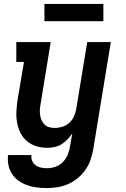

<svg xmlns="http://www.w3.org/2000/svg" viewBox="-20 -744 640 977"><path d="M220 213Q194 213 168 210Q142 207 118.5 198.5Q95 190 75 176Q55 162 41.5 141.5Q28 121 23 96Q18 71 21 45H140Q138 61 144 75Q150 89 162 97.5Q174 106 189 109Q204 112 220 112Q241 112 262.5 104.5Q284 97 300 80.5Q316 64 324.5 43.5Q333 23 336 2L348 -65Q337 -49 323 -34.5Q309 -20 292 -9.5Q275 1 256 4.5Q237 8 219 8Q190 8 163.5 -0.5Q137 -9 116.5 -26.5Q96 -44 84 -68Q72 -92 67 -119.5Q62 -147 63.5 -175.5Q65 -204 69 -233L102 -429H63V-530H238L187 -217Q184 -202 183 -187.5Q182 -173 184 -159Q186 -145 191.5 -132.5Q197 -120 206.5 -110.5Q216 -101 229.5 -97Q243 -93 258 -93Q278 -93 297.5 -99Q317 -105 332.5 -119Q348 -133 356.5 -152Q365 -171 368 -190L424 -530H544L454 18Q449 45 440 71Q431 97 414.5 120.5Q398 144 375.5 162.5Q353 181 327 192.5Q301 204 273.5 208.5Q246 213 220 213ZM206 -636V-724H506V-636Z"/></svg>

Font: Iosevka Slab Extended
Style: Bold Italic
Weight: 700
Width: 7
Italic angle: -9°
Monospace: yes
Designer: Belleve Invis
Foundry: Belleve Invis
Version: Version 11.1.0; ttfautohint (v1.8.3)